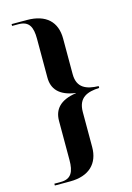

<svg xmlns="http://www.w3.org/2000/svg" viewBox="-132 -826 700 1018"><g transform="rotate(-15 218.5 -317.0)"><path d="M38 126H122C227 126 282 70 282 -20V-212C282 -292 334 -310 399 -313V-323C334 -325 282 -343 282 -420V-615C282 -707 227 -760 122 -760H38V-750H73C131 -750 148 -715 148 -650V-437C148 -375 183 -331 273 -319V-318C183 -305 148 -261 148 -199V15C148 80 131 116 73 116H38Z"/></g></svg>

Font: Noto Serif Display SemiBold
Style: Regular
Weight: 600
Designer: Monotype Design Team
Foundry: Monotype Imaging Inc.
Version: Version 2.009